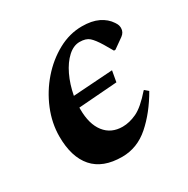

<svg xmlns="http://www.w3.org/2000/svg" viewBox="-117 -569 669 683"><g transform="rotate(-30 218.0 -227.0)"><path d="M197 10Q118 10 78.5 -35Q39 -80 39 -164Q39 -219 61 -272.5Q83 -326 120.5 -369Q158 -412 205.5 -438Q253 -464 304 -464Q344 -464 371 -451Q398 -438 413 -415Q419 -406 420.5 -400.5Q422 -395 422 -389Q422 -372 407 -361L366 -332H360L339 -368Q322 -396 308.5 -408Q295 -420 269 -420Q244 -420 221 -399Q198 -378 181 -342.5Q164 -307 156 -264L319 -275L311 -230L152 -218Q152 -215 152 -211Q152 -150 178.5 -116Q205 -82 252 -82Q280 -82 310 -96Q340 -110 381 -157H383L397 -145Q358 -77 308.5 -33.5Q259 10 197 10Z"/></g></svg>

Font: Spectral SemiBold
Style: Italic
Weight: 600
Italic angle: -10°
Designer: Jean-Baptiste Levee
Foundry: Production Type
Version: Version 2.001